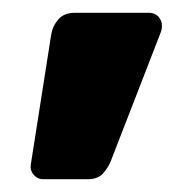

<svg xmlns="http://www.w3.org/2000/svg" viewBox="-20 -200 304 300"><path d="M47 80Q39 80 33 73.5Q27 67 28 58L60 -146Q62 -159 71 -169.5Q80 -180 97 -180H213Q222 -180 227.5 -174Q233 -168 233 -160Q233 -154 231 -149L153 52Q149 62 141 71Q133 80 117 80Z"/></svg>

Font: Rubik
Style: Bold Italic
Weight: 700
Italic angle: -12°
Designer: Hubert and Fischer
Foundry: Hubert and Fischer
Version: Version 2.300;gftools[0.9.30]